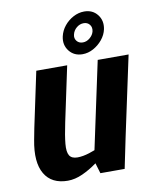

<svg xmlns="http://www.w3.org/2000/svg" viewBox="-83 -786 685 857"><g transform="rotate(-10 260.0 -357.5)"><path d="M48.3 -250H188.3Q176 -192 172.7 -155.8Q169.3 -119.7 179.3 -103.3Q189.3 -87 216 -87L156 8Q82 8 50.7 -45.5Q19.3 -99 38.3 -198ZM442.7 -140 285.7 -60 379.7 -500H519.7ZM188.3 -250H48.3L101.3 -500H241.3ZM285.7 -60 442.7 -140 413.7 0H303.7ZM388.3 -150 398 -146.7Q398 -146.7 383.7 -131Q369.3 -115.3 344.5 -92.3Q319.7 -69.3 288.3 -46.3Q257 -23.3 222.5 -7.7Q188 8 155 8L215 -87Q240 -87 269.7 -96.5Q299.3 -106 326.2 -118.5Q353 -131 370.7 -140.5Q388.3 -150 388.3 -150ZM244.2 -630.2Q250 -656 266.9 -676.9Q283.8 -697.8 307.8 -710.6Q331.7 -723.3 357.3 -723.3Q395.3 -723.3 417 -695.8Q438.7 -668.3 431 -630Q425.7 -605 408.3 -583.8Q391 -562.7 367.2 -549.7Q343.5 -536.7 317.9 -536.7Q279.7 -536.7 257.8 -564.7Q236 -592.7 244.2 -630.2ZM295 -629.4Q291 -613 300.8 -600.7Q310.6 -588.3 328.3 -588.3Q345.7 -588.3 360.3 -600.7Q375 -613 379 -629.4Q383 -647.7 373.1 -660Q363.2 -672.3 346.2 -672.3Q328.3 -672.3 313.7 -660Q299 -647.7 295 -629.4Z"/></g></svg>

Font: Epunda Sans Light
Style: Italic
Weight: 300
Italic angle: -12.0243°
Designer: Simon Atzbach
Foundry: typofactur
Version: Version 2.204